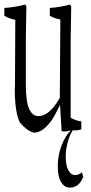

<svg xmlns="http://www.w3.org/2000/svg" viewBox="-27 -561 412 872"><path d="M244.6 124.5Q258.3 75.2 285.6 40Q289.1 40.5 293 31.2Q278.8 36.1 265.1 36.1Q265.1 36.1 252.9 35.2Q249 -20.5 245.6 -86.4Q241.7 -72.8 237.3 -69.3Q221.7 -34.2 204.6 -10.7Q166.5 41.5 126.5 41.5Q97.7 34.7 63.5 -3.9Q40 -50.3 40 -162.6Q40 -165.5 41 -168.9Q41.5 -315.4 42.5 -471.2Q17.6 -475.1 -7.3 -489.3Q-7.3 -502.4 -7.3 -524.9Q40.5 -527.8 88.4 -540.5Q90.8 -531.7 92.8 -532.7Q91.8 -451.2 90.3 -379.4Q90.3 -274.9 90.3 -180.2Q90.3 -101.1 104.5 -68.4Q119.1 -33.7 147.9 -33.7Q165.5 -33.7 183.1 -44.4Q214.8 -64 244.6 -116.2Q245.6 -289.6 247.1 -472.7Q222.7 -476.1 199.2 -489.3Q199.2 -502.4 199.2 -524.9Q244.1 -527.8 292 -540.5Q294.4 -531.7 296.4 -532.7Q295.4 -451.2 293.9 -379.4Q293.9 -197.8 293.9 -25.9Q318.4 -12.7 342.3 -9.3Q342.3 13.2 342.3 26.4Q328.6 31.2 315.4 31.2Q315.4 31.2 303.7 30.3Q290.5 51.3 283.2 75.2Q271.5 113.8 271.5 151.6Q271.5 189.5 282.7 210.9Q294.9 233.9 313.5 233.9Q323.7 233.9 331.3 230.5Q338.9 227.1 345.7 221.7Q348.6 236.8 351.6 242.7Q339.4 269.5 324.5 280.3Q309.6 291 289.6 291Q265.6 291 250.5 265.9Q235.4 240.7 235.4 196.8Q235.4 158.7 244.6 124.5Z"/></svg>

Font: Scarab Serif
Style: Condensed-Light
Weight: 300
Designer: John Roberts
Foundry: Scarab
Version: 1.0